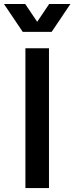

<svg xmlns="http://www.w3.org/2000/svg" viewBox="-67 -951 376 971"><path d="M61.5 -707H180.7V0H61.5ZM60.5 -930.7 121.1 -840.8 181.6 -930.7H289.1L194.3 -790H47.9L-46.9 -930.7Z"/></svg>

Font: Wanted Sans SemiBold
Style: Regular
Weight: 600
Designer: Original Design by Kil Hyung-jin and Kang Hanbin, Wanted Lab, Inc; Hangeul from Source Han Sans by Jang Soo-young and Ka
Foundry: Wanted Lab, Inc.
Version: Version 1.003